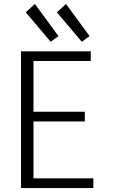

<svg xmlns="http://www.w3.org/2000/svg" viewBox="-20 -949 595 969"><path d="M86 -690V0H451V-49H149V-336H408V-385H149V-641H438V-690ZM267 -887 393 -738 432 -767 313 -929ZM110 -887 236 -738 275 -767 156 -929Z"/></svg>

Font: Repo Light
Style: Regular
Weight: 300
Designer: Stefan Peev
Foundry: Context Ltd
Version: Version 001.502